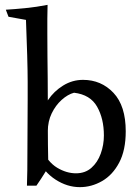

<svg xmlns="http://www.w3.org/2000/svg" viewBox="-20 -765 573 791"><path d="M176 -745Q175 -717 175 -687.5Q175 -658 175 -629Q175 -577 175.5 -532.5Q176 -488 176.5 -443.5Q177 -399 177 -347Q177 -293 177 -251Q177 -209 177.5 -169.5Q178 -130 179 -82L171 -63Q159 -44 149.5 -29Q140 -14 130 0H91Q92 -22 92.5 -63.5Q93 -105 93 -156Q93 -207 93.5 -259.5Q94 -312 94 -356.5Q94 -401 94 -428Q94 -469 92 -538.5Q90 -608 87 -683L15 -696L4 -725Q39 -727 84.5 -731.5Q130 -736 176 -745ZM322 -436Q397 -436 447.5 -382.5Q498 -329 498 -224Q498 -146 471 -95Q444 -44 400.5 -19Q357 6 309 6Q257 6 209 -25Q161 -56 132 -114L149 -155Q177 -97 215.5 -74Q254 -51 293 -51Q331 -51 356.5 -73.5Q382 -96 395 -132Q408 -168 408 -207Q408 -276 380 -325.5Q352 -375 285 -383Q259 -376 234 -353.5Q209 -331 193 -298Q177 -265 177 -224L150 -278Q154 -317 178 -353Q202 -389 240 -412.5Q278 -436 322 -436Z"/></svg>

Font: Ruwudu
Style: Regular
Weight: 400
Designer: Becca Hirsbrunner Spalinger
Foundry: SIL International
Version: Version 3.000